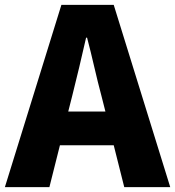

<svg xmlns="http://www.w3.org/2000/svg" viewBox="-28 -765 716 785"><path d="M267 -372 251 -309H403L387 -372Q372 -428 357.5 -491Q343 -554 328 -611H324Q311 -553 296 -490.5Q281 -428 267 -372ZM-8 0 223 -745H437L668 0H480L437 -171H217L174 0Z"/></svg>

Font: Source Han Sans CN Heavy
Style: Regular
Weight: 900
Designer: Ryoko NISHIZUKA 西塚涼子 (kana, bopomofo & ideographs); Paul D. Hunt (Latin, Greek & Cyrillic); Sandoll Communications 산돌커뮤니
Foundry: Adobe
Version: Version 2.000;hotconv 1.0.107;makeotfexe 2.5.65593